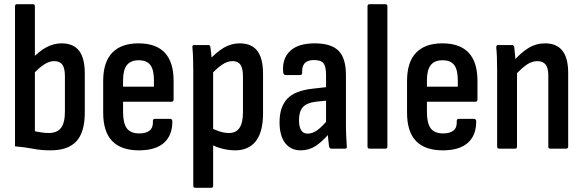

<svg xmlns="http://www.w3.org/2000/svg" viewBox="-20 -703 2758 908"><path d="M219 8Q174 8 136 0.5Q98 -7 51 -11V-673Q51 -683 60 -683H136Q145 -683 145 -673V-82Q160 -79 177 -76.5Q194 -74 210 -74Q250 -74 268.5 -98Q287 -122 287 -176V-343Q287 -380 275 -397Q263 -414 236 -414Q213 -414 187 -397Q161 -380 132 -347L129 -423Q166 -462 200.5 -480Q235 -498 271 -498Q327 -498 354 -463Q381 -428 381 -354V-171Q381 -78 341.5 -35Q302 8 219 8Z M637 8Q553 8 510.5 -36Q468 -80 468 -170V-320Q468 -409 510.5 -453.5Q553 -498 635 -498Q718 -498 759.5 -453.5Q801 -409 801 -321V-233Q801 -222 792 -222H562V-173Q562 -120 580 -96Q598 -72 639 -72Q672 -72 688.5 -86.5Q705 -101 703 -130Q703 -141 712 -141H785Q793 -141 795 -131Q796 -64 756 -28Q716 8 637 8ZM562 -293H708V-324Q708 -373 691 -395.5Q674 -418 636 -418Q598 -418 580 -395Q562 -372 562 -324Z M1092 8Q1063 8 1031 0Q999 -8 976 -22L975 -100Q995 -89 1018 -81.5Q1041 -74 1063 -74Q1096 -74 1112.5 -98Q1129 -122 1129 -173V-341Q1129 -379 1117.5 -396.5Q1106 -414 1080 -414Q1055 -414 1029.5 -396.5Q1004 -379 974 -346L966 -416Q1002 -455 1037 -476.5Q1072 -498 1114 -498Q1169 -498 1196.5 -463Q1224 -428 1224 -353V-168Q1224 -79 1190 -35.5Q1156 8 1092 8ZM903 185Q894 185 894 175V-373Q894 -405 893 -431.5Q892 -458 890 -478Q888 -490 898 -490H965Q973 -490 975 -481Q977 -469 979 -448Q981 -427 981 -411L988 -374V175Q988 185 979 185Z M1546 0Q1539 0 1536 -11Q1534 -25 1531.5 -51.5Q1529 -78 1529 -98L1522 -118V-348Q1522 -388 1510 -403.5Q1498 -419 1465 -419Q1405 -419 1409 -359Q1409 -348 1399 -348H1331Q1320 -348 1319 -363Q1314 -427 1352.5 -462.5Q1391 -498 1468 -498Q1546 -498 1581 -463Q1616 -428 1616 -348V-123Q1616 -83 1617.5 -56.5Q1619 -30 1620 -12Q1622 0 1612 0ZM1402 8Q1355 8 1328.5 -26.5Q1302 -61 1302 -125Q1302 -197 1338.5 -236Q1375 -275 1462 -284L1533 -292V-228L1474 -222Q1431 -217 1412.5 -196.5Q1394 -176 1394 -135Q1394 -104 1404 -87.5Q1414 -71 1435 -71Q1457 -71 1480 -87Q1503 -103 1537 -144L1541 -76Q1504 -33 1472.5 -12.5Q1441 8 1402 8Z M1727 0Q1718 0 1718 -10V-673Q1718 -683 1727 -683H1803Q1812 -683 1812 -673V-10Q1812 0 1803 0Z M2074 8Q1990 8 1947.5 -36Q1905 -80 1905 -170V-320Q1905 -409 1947.5 -453.5Q1990 -498 2072 -498Q2155 -498 2196.5 -453.5Q2238 -409 2238 -321V-233Q2238 -222 2229 -222H1999V-173Q1999 -120 2017 -96Q2035 -72 2076 -72Q2109 -72 2125.5 -86.5Q2142 -101 2140 -130Q2140 -141 2149 -141H2222Q2230 -141 2232 -131Q2233 -64 2193 -28Q2153 8 2074 8ZM1999 -293H2145V-324Q2145 -373 2128 -395.5Q2111 -418 2073 -418Q2035 -418 2017 -395Q1999 -372 1999 -324Z M2582 0Q2573 0 2573 -10V-347Q2573 -382 2560 -398Q2547 -414 2521 -414Q2496 -414 2471.5 -397.5Q2447 -381 2415 -346L2407 -412Q2442 -453 2478.5 -475.5Q2515 -498 2558 -498Q2612 -498 2639.5 -463.5Q2667 -429 2667 -358V-10Q2667 0 2657 0ZM2341 0Q2331 0 2331 -10V-366Q2331 -402 2330 -430.5Q2329 -459 2327 -477Q2326 -490 2335 -490H2402Q2410 -490 2412 -480Q2414 -463 2416.5 -435Q2419 -407 2420 -390L2425 -368V-10Q2425 0 2416 0Z"/></svg>

Font: Sofia Sans Condensed SemiBold
Style: Regular
Weight: 600
Designer: Botio Nikoltchev, Ani Petrova
Foundry: lettersoup
Version: Version 4.101